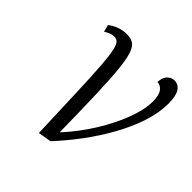

<svg xmlns="http://www.w3.org/2000/svg" viewBox="-151 -665 796 796"><g transform="rotate(45 247.0 -267.0)"><path d="M74 -510Q92 -524 113 -531.5Q134 -539 156 -539Q179 -539 194 -530Q209 -521 218.5 -494.5Q228 -468 233.5 -415Q239 -362 242 -274.5Q245 -187 247 -56H249Q302 -114 342.5 -179.5Q383 -245 406.5 -307.5Q430 -370 430 -416Q430 -454 417.5 -471Q405 -488 386 -488Q387 -515 400.5 -529Q414 -543 432 -543Q455 -543 468.5 -522.5Q482 -502 482 -457Q482 -402 462 -342Q442 -282 408.5 -222Q375 -162 333 -105.5Q291 -49 246 -1L188 9Q183 -131 179.5 -223.5Q176 -316 172 -370.5Q168 -425 162 -452Q156 -479 147.5 -487Q139 -495 127 -495Q107 -495 82 -479Z"/></g></svg>

Font: Noto Serif SemiCondensed Light
Style: Italic
Weight: 300
Width: 4
Italic angle: -12°
Designer: Monotype Design Team
Foundry: Monotype Imaging Inc.
Version: Version 2.013; ttfautohint (v1.8.4.7-5d5b)